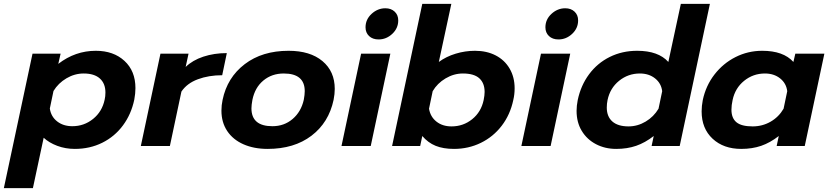

<svg xmlns="http://www.w3.org/2000/svg" viewBox="-65 -759 4305 998"><path d="M104 -480H250L238 -427Q326 -495 433 -495Q525 -495 582 -442.5Q639 -390 639 -301Q639 -273 633 -241Q617 -165 574 -107Q531 -49 466.5 -17Q402 15 324 15Q275 15 232.5 -1Q190 -17 162 -43L106 219H-45ZM479 -241Q483 -258 483 -278Q483 -325 454 -351Q425 -377 370 -377Q323 -377 280.5 -352Q238 -327 213 -286L194 -195Q200 -153 232 -128Q264 -103 311 -103Q372 -103 419 -141Q466 -179 479 -241Z M769 -480H915L900 -411Q936 -446 992 -464.5Q1048 -483 1114 -483L1090 -368Q1020 -368 963.5 -347Q907 -326 878 -283L818 0H667Z M1086 -184Q1086 -212 1092 -240Q1116 -356 1207 -425.5Q1298 -495 1435 -495Q1547 -495 1611 -441.5Q1675 -388 1675 -297Q1675 -270 1669 -240Q1644 -122 1554 -53.5Q1464 15 1326 15Q1255 15 1200.5 -9Q1146 -33 1116 -78Q1086 -123 1086 -184ZM1514 -240Q1519 -267 1519 -285Q1519 -377 1410 -377Q1348 -377 1304 -340.5Q1260 -304 1247 -240Q1242 -213 1242 -196Q1242 -103 1351 -103Q1412 -103 1456 -140.5Q1500 -178 1514 -240Z M1835 -617Q1835 -658 1866.5 -687Q1898 -716 1938 -716Q1968 -716 1986.5 -698.5Q2005 -681 2005 -653Q2005 -612 1974 -583Q1943 -554 1903 -554Q1872 -554 1853.5 -571.5Q1835 -589 1835 -617ZM1812 -480H1964L1862 0H1710Z M2130 -52 2119 0H1973L2130 -739H2281L2216 -437Q2254 -465 2303.5 -480Q2353 -495 2404 -495Q2465 -495 2511.5 -471Q2558 -447 2584 -402.5Q2610 -358 2610 -300Q2610 -268 2603 -239Q2587 -163 2543 -105.5Q2499 -48 2434.5 -16.5Q2370 15 2295 15Q2239 15 2199.5 -1Q2160 -17 2130 -52ZM2449 -239Q2454 -264 2454 -281Q2454 -327 2426.5 -352Q2399 -377 2341 -377Q2294 -377 2251 -351.5Q2208 -326 2184 -285L2165 -194Q2172 -152 2203.5 -127Q2235 -102 2282 -102Q2343 -102 2389.5 -139.5Q2436 -177 2449 -239Z M2770 -617Q2770 -658 2801.5 -687Q2833 -716 2873 -716Q2903 -716 2921.5 -698.5Q2940 -681 2940 -653Q2940 -612 2909 -583Q2878 -554 2838 -554Q2807 -554 2788.5 -571.5Q2770 -589 2770 -617ZM2747 -480H2899L2797 0H2645Z M2932 -183Q2932 -209 2938 -239Q2954 -315 2997 -373Q3040 -431 3104.5 -463Q3169 -495 3247 -495Q3357 -495 3409 -437L3474 -739H3625L3468 0H3322L3333 -52Q3288 -17 3241.5 -1Q3195 15 3138 15Q3080 15 3033 -9.5Q2986 -34 2959 -78.5Q2932 -123 2932 -183ZM3358 -194 3377 -285Q3372 -326 3340 -351.5Q3308 -377 3261 -377Q3200 -377 3153 -339Q3106 -301 3093 -239Q3089 -220 3089 -200Q3089 -153 3118 -127.5Q3147 -102 3202 -102Q3249 -102 3291 -127Q3333 -152 3358 -194Z M3582 -180Q3582 -208 3588 -239Q3604 -314 3649 -372Q3694 -430 3758.5 -462.5Q3823 -495 3897 -495Q4007 -495 4059 -437L4069 -480H4220L4118 0H3972L3983 -52Q3938 -17 3891.5 -1Q3845 15 3788 15Q3696 15 3639 -38Q3582 -91 3582 -180ZM4008 -194 4027 -285Q4022 -326 3990 -351.5Q3958 -377 3911 -377Q3850 -377 3803 -339Q3756 -301 3743 -239Q3737 -212 3737 -189Q3737 -145 3763 -123.5Q3789 -102 3847 -102Q3898 -102 3940.5 -126.5Q3983 -151 4008 -194Z"/></svg>

Font: Prompt SemiBold
Style: Italic
Weight: 600
Italic angle: -12°
Designer: Katatrad Team
Foundry: CadsonDemak
Version: Version 1.001